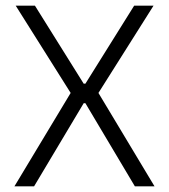

<svg xmlns="http://www.w3.org/2000/svg" viewBox="-20 -659 598 679"><path d="M31 0 234.5 -338V-323L35.5 -639H103.5L276 -363H282L454.5 -639H523L323.5 -323V-338L526.5 0H457L282 -294H276L100.5 0Z"/></svg>

Font: Anek Odia Medium Light
Style: Regular
Weight: 300
Version: Version 1.003